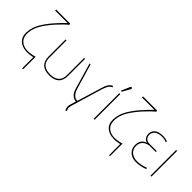

<svg xmlns="http://www.w3.org/2000/svg" viewBox="54 -1570 2649 2649"><g transform="rotate(45 1378.5 -245.5)"><path d="M407 200V-39C262 2 185 -22 140 -66C72 -132 94 -264 146 -357C215 -481 355 -625 425 -680L419 -700H146V-680H389C315 -609 178 -469 114 -336C86 -278 72 -198 81 -139C97 -43 195 33 388 -13V209Z M891 -165C891 -36 798 -9 718 -9C642 -9 549 -33 549 -165V-501H530V-172C530 -47 597 10 718 10C843 10 910 -47 910 -172V-501H891Z M1241 180C1219 152 1221 121 1248 42L1373 -376C1401 -458 1422 -478 1459 -494L1442 -510C1394 -484 1375 -447 1357 -388L1244 -16C1194 -15 1150 -49 1123 -140L1017 -501H998L1106 -129C1135 -20 1194 0 1236 5L1214 78C1197 127 1201 166 1226 197Z M1597 0V-501H1578V0ZM1588 -538 1651 -651C1658 -662 1656 -673 1647 -677C1635 -682 1627 -673 1624 -666L1569 -538Z M2102 200V-39C1957 2 1880 -22 1835 -66C1767 -132 1789 -264 1841 -357C1910 -481 2050 -625 2120 -680L2114 -700H1841V-680H2084C2010 -609 1873 -469 1809 -336C1781 -278 1767 -198 1776 -139C1792 -43 1890 33 2083 -13V209Z M2576 -43C2576 -43 2503 -9 2415 -9C2327 -9 2256 -58 2256 -150C2256 -246 2336 -282 2399 -282H2505L2511 -301H2364C2295 -301 2274 -356 2277 -393C2286 -502 2435 -509 2512 -475V-496C2415 -528 2276 -515 2259 -406C2250 -348 2285 -292 2333 -287C2255 -262 2233 -202 2238 -132C2244 -54 2306 11 2412 11C2504 11 2582 -23 2582 -23Z M2706 0V-501H2687V0Z"/></g></svg>

Font: Advent Pro
Style: Thin
Weight: 100
Designer: Andreas Kalpakidis
Foundry: Andreas Kalpakidis
Version: Version 2.002 2007